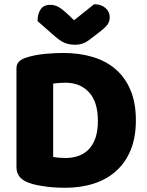

<svg xmlns="http://www.w3.org/2000/svg" viewBox="-20 -874 699 910"><path d="M288 16Q271 16 249 15Q227 14 203.5 11Q180 8 156.5 3.5Q133 -1 113 -9Q58 -30 58 -82V-549Q58 -570 69.5 -581.5Q81 -593 101 -600Q144 -614 192 -618.5Q240 -623 278 -623Q356 -623 419.5 -604Q483 -585 528.5 -545.5Q574 -506 599 -446Q624 -386 624 -304Q624 -224 600 -164.5Q576 -105 531.5 -64.5Q487 -24 425 -4Q363 16 288 16ZM232 -130Q243 -128 259 -126.5Q275 -125 289 -125Q323 -125 351.5 -135Q380 -145 400.5 -166Q421 -187 432.5 -220.5Q444 -254 444 -301Q444 -391 402 -436.5Q360 -482 290 -482Q276 -482 261.5 -481Q247 -480 232 -478ZM331 -778 426 -854Q459 -854 479.5 -836.5Q500 -819 500 -793Q500 -773 490.5 -759Q481 -745 454 -724L399 -682Q387 -673 371 -667.5Q355 -662 335 -662Q308 -662 286.5 -671Q265 -680 239 -703L158 -774Q158 -808 172.5 -829.5Q187 -851 218 -851Q238 -851 255.5 -842Q273 -833 305 -803Z"/></svg>

Font: Baloo Tammudu
Style: Regular
Weight: 400
Designer: Omkar Shende and Ek Type
Foundry: Ek Type
Version: Version 1.007;PS 1.000;hotconv 1.0.88;makeotf.lib2.5.647800